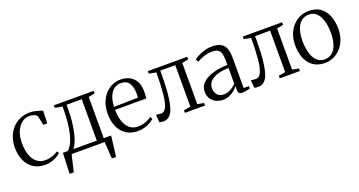

<svg xmlns="http://www.w3.org/2000/svg" viewBox="-42 -1145 3612 1933"><g transform="rotate(-20 1764.0 -179.0)"><path d="M260 11Q186.5 11 134.8 -23Q83 -57 56 -117.5Q29 -178 29 -256Q29 -313.5 46.8 -364.5Q64.5 -415.5 98.8 -454.8Q133 -494 181.5 -516.2Q230 -538.5 291 -538.5Q318.5 -538.5 345 -532.5Q371.5 -526.5 392.5 -519.5Q413.5 -512.5 424 -508.5L420 -374.5H377.5L357 -470.5Q356 -476.5 346.5 -484.8Q337 -493 318.5 -499.2Q300 -505.5 271.5 -505.5Q229 -505.5 192.5 -478Q156 -450.5 134 -399Q112 -347.5 112 -275Q111.5 -217.5 123 -172.2Q134.5 -127 155.8 -96Q177 -65 207 -48.8Q237 -32.5 274.5 -32.5Q303 -32.5 330 -39.2Q357 -46 379 -56.2Q401 -66.5 415 -77L427.5 -53Q410.5 -36 383.2 -21.2Q356 -6.5 324.2 2.2Q292.5 11 260 11Z M503.5 0V-38L515.5 -41.5Q542 -61 562 -99.5Q582 -138 595.8 -193.8Q609.5 -249.5 616.2 -321.8Q623 -394 623 -481.5L543.5 -495V-522.5H971V-495L903 -481.5V0ZM577 -41H829V-484.5H666.5V-441.5Q666.5 -367.5 659.2 -302.8Q652 -238 639.5 -185.5Q627 -133 611 -96Q595 -59 577 -41ZM457.5 180Q459 144.5 460.2 108Q461.5 71.5 463 33.8Q464.5 -4 466 -42H588.5L546 -4.5Q542 10 536.5 33Q531 56 524.8 83Q518.5 110 512.5 135.2Q506.5 160.5 502.5 180ZM910 180Q908 156.5 906.5 131.5Q905 106.5 903.8 82.2Q902.5 58 901 36.5Q899.5 15 897.5 -1L860 -40H982Q979.5 -19 976.8 3Q974 25 971.5 47.5Q969 70 966 92.5Q963 115 960 137Q957 159 954.5 180Z M1254.5 11Q1181 11 1129.8 -22.2Q1078.5 -55.5 1051.2 -115.5Q1024 -175.5 1024 -257Q1024 -323 1043.8 -374.8Q1063.5 -426.5 1096.8 -462.8Q1130 -499 1172 -518Q1214 -537 1259 -537Q1344.5 -537 1394.5 -489Q1444.5 -441 1446.5 -348.5Q1447 -319.5 1445.5 -301.2Q1444 -283 1441 -269H1107.5Q1107.5 -223.5 1116.5 -180.8Q1125.5 -138 1145 -104.5Q1164.5 -71 1195.5 -51.2Q1226.5 -31.5 1270 -31.5Q1313 -31.5 1353.5 -47Q1394 -62.5 1416.5 -81.5L1429 -55Q1410.5 -37 1382.8 -22Q1355 -7 1321.8 2Q1288.5 11 1254.5 11ZM1108 -300.5 1365 -306Q1367 -316 1367.5 -327.5Q1368 -339 1368 -349Q1368 -419 1340.8 -460.8Q1313.5 -502.5 1253 -502.5Q1218 -502.5 1191.2 -487Q1164.5 -471.5 1146.5 -444Q1128.5 -416.5 1119 -379.8Q1109.5 -343 1108 -300.5Z M1524 7Q1512 7 1501.5 5.2Q1491 3.5 1484 1L1478 -81.5Q1488 -79.5 1503.5 -77.8Q1519 -76 1533.5 -76Q1568.5 -76 1589 -122Q1609.5 -168 1618 -258.2Q1626.5 -348.5 1627 -481L1551.5 -495V-522.5H1973V-494.5L1905 -481V-40L1974 -27.5V0H1758V-27.5L1831 -40V-484.5H1670V-429Q1670 -320.5 1663 -247.2Q1656 -174 1645.2 -129Q1634.5 -84 1623 -60Q1608.5 -30.5 1585.5 -11.8Q1562.5 7 1524 7Z M2166.5 8.5Q2130 8.5 2096 -6.2Q2062 -21 2040 -51.8Q2018 -82.5 2018 -131Q2018 -179.5 2046.2 -213Q2074.5 -246.5 2120.2 -267.2Q2166 -288 2220 -297.5Q2274 -307 2325 -307.5V-355.5Q2325 -399 2317.2 -427.8Q2309.5 -456.5 2288.2 -471.2Q2267 -486 2226 -486Q2173.5 -486 2131.8 -470.5Q2090 -455 2060.5 -438L2044 -467.5Q2059 -479.5 2089 -495.5Q2119 -511.5 2158.8 -523.5Q2198.5 -535.5 2242.5 -535.5Q2301.5 -535.5 2335.8 -515.8Q2370 -496 2384.8 -456Q2399.5 -416 2399.5 -354.5V-32.5H2456V-8Q2445.5 -5 2432 -1.5Q2418.5 2 2403.8 4.5Q2389 7 2373.5 7Q2351.5 7 2340 -1.5Q2328.5 -10 2328.5 -34.5V-79.5Q2318.5 -65.5 2296 -44.5Q2273.5 -23.5 2240.8 -7.5Q2208 8.5 2166.5 8.5ZM2190 -40Q2228.5 -40 2262.2 -58Q2296 -76 2325 -104.5V-274Q2259.5 -274 2208.2 -258.2Q2157 -242.5 2127.8 -212.8Q2098.5 -183 2098.5 -140.5Q2098.5 -107.5 2111 -85Q2123.5 -62.5 2144.5 -51.2Q2165.5 -40 2190 -40Z M2540 7Q2528 7 2517.5 5.2Q2507 3.5 2500 1L2494 -81.5Q2504 -79.5 2519.5 -77.8Q2535 -76 2549.5 -76Q2584.5 -76 2605 -122Q2625.5 -168 2634 -258.2Q2642.5 -348.5 2643 -481L2567.5 -495V-522.5H2989V-494.5L2921 -481V-40L2990 -27.5V0H2774V-27.5L2847 -40V-484.5H2686V-429Q2686 -320.5 2679 -247.2Q2672 -174 2661.2 -129Q2650.5 -84 2639 -60Q2624.5 -30.5 2601.5 -11.8Q2578.5 7 2540 7Z M3033.5 -259.5Q3033.5 -326 3054 -377.8Q3074.5 -429.5 3109.2 -465.5Q3144 -501.5 3186.5 -520Q3229 -538.5 3273.5 -538.5Q3356.5 -538.5 3406 -500.5Q3455.5 -462.5 3477.5 -401Q3499.5 -339.5 3499.5 -268.5Q3499.5 -202.5 3479 -150.5Q3458.5 -98.5 3424 -62.5Q3389.5 -26.5 3347 -7.8Q3304.5 11 3260.5 11Q3198.5 11 3155 -11.2Q3111.5 -33.5 3084.8 -71.5Q3058 -109.5 3045.8 -158Q3033.5 -206.5 3033.5 -259.5ZM3266.5 -24.5Q3313 -24.5 3346.2 -51.2Q3379.5 -78 3397.2 -130.2Q3415 -182.5 3415 -259.5Q3415 -305.5 3407 -349Q3399 -392.5 3381.5 -427.5Q3364 -462.5 3336 -483Q3308 -503.5 3267.5 -503.5Q3221 -503.5 3187.2 -477Q3153.5 -450.5 3135.5 -398.2Q3117.5 -346 3117.5 -268.5Q3117.5 -222 3126 -178.2Q3134.5 -134.5 3152.2 -99.8Q3170 -65 3198.2 -44.8Q3226.5 -24.5 3266.5 -24.5Z"/></g></svg>

Font: Merriweather 96pt Light
Style: Regular
Weight: 300
Version: Version 2.100